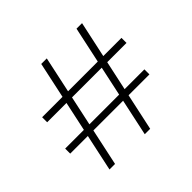

<svg xmlns="http://www.w3.org/2000/svg" viewBox="-162 -884 1078 1078"><g transform="rotate(-45 377.5 -345.0)"><path d="M419 0 567 -690H611L462 0ZM139 0 287 -690H331L183 0ZM46 -219V-259H675V-219ZM79 -435V-475H709V-435Z"/></g></svg>

Font: DM Sans 28pt ExtraLight
Style: Regular
Weight: 250
Version: Version 4.004;gftools[0.9.30]